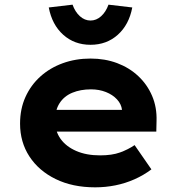

<svg xmlns="http://www.w3.org/2000/svg" viewBox="-20 -793 764 823"><path d="M388 10Q291 10 218.5 -25.5Q146 -61 106 -122.5Q66 -184 66 -263Q66 -326 89 -377Q112 -428 153 -465Q194 -502 249 -522Q304 -542 368 -542Q430 -542 482 -522.5Q534 -503 572.5 -467Q611 -431 632 -382Q653 -333 651 -274L650 -229H171L148 -322H520L503 -302V-322Q500 -347 481.5 -367Q463 -387 434 -398.5Q405 -410 370 -410Q325 -410 290 -395.5Q255 -381 235.5 -351Q216 -321 216 -275Q216 -231 239.5 -198Q263 -165 306.5 -146Q350 -127 409 -127Q460 -127 494.5 -139.5Q529 -152 557 -171L629 -67Q596 -42 556.5 -24.5Q517 -7 474.5 1.5Q432 10 388 10ZM368 -601Q299 -601 251 -644Q203 -687 189 -761L291 -773Q302 -742 322.5 -723.5Q343 -705 368 -705Q393 -705 413.5 -723.5Q434 -742 445 -773L547 -761Q533 -687 485 -644Q437 -601 368 -601Z"/></svg>

Font: Lexend Exa
Style: Bold
Weight: 700
Designer: Bonnie Shaver-Troup, Thomas Jockin
Foundry: Lexend
Version: Version 1.007